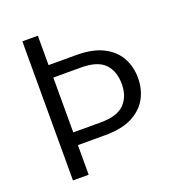

<svg xmlns="http://www.w3.org/2000/svg" viewBox="-128 -804 838 908"><g transform="rotate(-20 291.0 -350.0)"><path d="M302 -213Q386 -213 422 -250.5Q458 -288 458 -350Q458 -415 422 -452Q386 -489 302 -489H164V-213ZM540 -350Q540 -295 515.5 -249.5Q491 -204 438.5 -176.5Q386 -149 302 -149H164V0H85V-700H163V-552H302Q384 -552 436.5 -525.5Q489 -499 514.5 -453.5Q540 -408 540 -350Z"/></g></svg>

Font: Albert Sans
Style: Regular
Weight: 400
Designer: Andreas Rasmussen
Foundry: a.Foundry
Version: Version 1.025